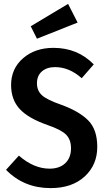

<svg xmlns="http://www.w3.org/2000/svg" viewBox="-20 -952 547 987"><path d="M330 -932 379 -836 170 -753 138 -817ZM255 -706Q379 -706 462 -621L400 -550Q336 -607 263 -607Q221 -607 195.5 -585Q170 -563 170 -524Q170 -486 195.5 -462.5Q221 -439 296 -413Q389 -379 434.5 -332Q480 -285 480 -197Q480 -104 415 -44.5Q350 15 240 15Q103 15 11 -79L77 -152Q154 -85 235 -85Q286 -85 315.5 -113Q345 -141 345 -190Q345 -234 320 -259.5Q295 -285 225 -309Q125 -344 81 -392Q37 -440 37 -515Q37 -599 98.5 -652.5Q160 -706 255 -706Z"/></svg>

Font: Fira Sans Condensed Medium
Style: Regular
Weight: 500
Width: 3
Designer: Carrois Corporate & Edenspiekermann AG
Foundry: Carrois Corporate GbR & Edenspiekermann AG
Version: Version 4.203;PS 004.203;hotconv 1.0.88;makeotf.lib2.5.64775